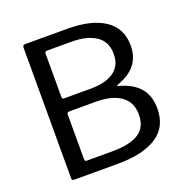

<svg xmlns="http://www.w3.org/2000/svg" viewBox="-131 -865 962 988"><g transform="rotate(-20 349.5 -371.0)"><path d="M109 0Q103 0 100 -3Q97 -6 97 -12V-728Q97 -735 100.5 -738.5Q104 -742 110 -742H341Q474 -742 546.5 -693Q619 -644 619 -550Q619 -490 587.5 -448.5Q556 -407 488 -383Q484 -382 484 -379Q484 -376 488 -375Q560 -357 598.5 -313.5Q637 -270 637 -198Q637 -98 562 -49Q487 0 348 0H109ZM343 -70Q441 -70 489 -101.5Q537 -133 537 -201Q537 -250 513 -280.5Q489 -311 448 -325Q407 -339 354 -339H207Q193 -339 193 -327V-84Q193 -70 202 -70ZM354 -411Q384 -411 414 -417Q444 -423 468.5 -437.5Q493 -452 507.5 -476.5Q522 -501 522 -539Q522 -607 472.5 -639.5Q423 -672 341 -672H206Q193 -672 193 -660V-424Q193 -411 202 -411Z"/></g></svg>

Font: Libre Franklin
Style: Regular
Weight: 400
Designer: Pablo Impallari, Rodrigo Fuenzalida, Nhung Nguyen
Foundry: Impallari Type
Version: Version 3.000